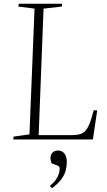

<svg xmlns="http://www.w3.org/2000/svg" viewBox="-20 -743 568 1023"><path d="M52 -15 137 -27 164 -697 78 -708 80 -723H311L309 -708L212 -697L186 -23H358Q391 -23 410.5 -29.5Q430 -36 443.5 -57Q457 -78 469 -119L479 -155H498L475 0H51ZM257 260 246 247Q266 231 277.5 214.5Q289 198 293.5 183Q298 168 298 155Q298 149 295 145Q292 141 284 138L256 128Q248 112 249 96Q250 80 260.5 69.5Q271 59 289 59Q311 59 323.5 75.5Q336 92 336 120Q336 141 330 165Q324 189 306.5 212.5Q289 236 257 260Z"/></svg>

Font: Literata 60pt ExtraLight
Style: Italic
Weight: 250
Italic angle: -2°
Designer: Latin by Veronika Burian and Jose Scaglione. Greek by Irene Vlachou. Cyrillic by Vera Evstafieva
Foundry: TypeTogether
Version: Version 3.103;gftools[0.9.29]